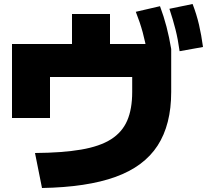

<svg xmlns="http://www.w3.org/2000/svg" viewBox="-20 -875 1040 960"><path d="M155 -110Q292 -111 385.5 -127Q479 -143 535 -178.5Q591 -214 616 -272Q641 -330 641 -415V-490H230V-285H40V-655H340V-805H530V-655H826L836 -630V-415Q836 -252 768 -147Q700 -42 557.5 9.5Q415 61 190 65ZM717 -605Q707 -664 693.5 -713.5Q680 -763 659 -816L780 -844Q799 -793 812.5 -741.5Q826 -690 836 -630ZM878 -619Q870 -678 857.5 -727.5Q845 -777 827 -831L943 -855Q963 -803 975 -751.5Q987 -700 995 -640Z"/></svg>

Font: M PLUS 2 Black
Style: Regular
Weight: 900
Designer: Coji Morishita
Foundry: UNDERFOREST DESIGN
Version: Version 1.001